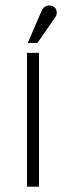

<svg xmlns="http://www.w3.org/2000/svg" viewBox="-20 -699 267 719"><path d="M84 -538H120L188 -636C197 -649 193 -671 175 -677C159 -682 143 -675 136 -659ZM81 -501V0H126V-501Z"/></svg>

Font: Advent Pro
Style: Light
Weight: 300
Designer: Andreas Kalpakidis
Foundry: Andreas Kalpakidis
Version: Version 2.002 2007